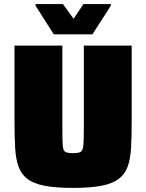

<svg xmlns="http://www.w3.org/2000/svg" viewBox="-20 -911 715 939"><path d="M337 8Q252 8 198 -2.5Q144 -13 114 -36Q84 -59 70.5 -96.5Q57 -134 54 -188.5Q51 -243 51 -316V-688H285V-278Q285 -223 287 -198.5Q289 -174 300 -168Q311 -162 337 -162Q363 -162 374 -168Q385 -174 387.5 -198.5Q390 -223 390 -278V-688H624V-316Q624 -243 621 -188.5Q618 -134 604.5 -96.5Q591 -59 560.5 -36Q530 -13 476 -2.5Q422 8 337 8ZM243 -743 154 -883V-891H288L340 -819L388 -891H522V-883L432 -743Z"/></svg>

Font: Saira Black
Style: Regular
Weight: 900
Designer: Hector Gatti with collaboration of the Omnibus-Type team
Foundry: Omnibus-Type
Version: Version 1.100; ttfautohint (v1.8.3)